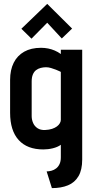

<svg xmlns="http://www.w3.org/2000/svg" viewBox="-20 -757 483 988"><path d="M351 -610 223 -737 90 -609 142 -558 223 -640 298 -559ZM403 64V-501H293V-479Q278 -490 261.5 -497Q245 -504 227.5 -507.5Q210 -511 191 -511Q140 -511 104.5 -491Q69 -471 50.5 -434Q32 -397 32 -346V-177Q32 -85 76 -36.5Q120 12 203 12Q215 12 227.5 10.5Q240 9 252 6Q264 3 274.5 -1.5Q285 -6 293 -12V53Q293 73 286.5 87Q280 101 269 109.5Q258 118 245 121.5Q232 125 220 125L247 211Q295 211 330 196.5Q365 182 384 149.5Q403 117 403 64ZM293 -387V-140Q293 -132 288 -123Q283 -114 273 -106.5Q263 -99 248 -94Q233 -89 212 -88Q189 -87 173.5 -97Q158 -107 150.5 -124Q143 -141 143 -160V-338Q143 -359 149 -373.5Q155 -388 165.5 -396Q176 -404 189.5 -407.5Q203 -411 217 -411Q229 -411 242.5 -407Q256 -403 267.5 -398.5Q279 -394 286 -390.5Q293 -387 293 -387Z"/></svg>

Font: Advent Pro
Style: Bold
Weight: 700
Designer: VivaRado, Andreas Kalpakidis
Foundry: VivaRado, Andreas Kalpakidis
Version: Version 3.000